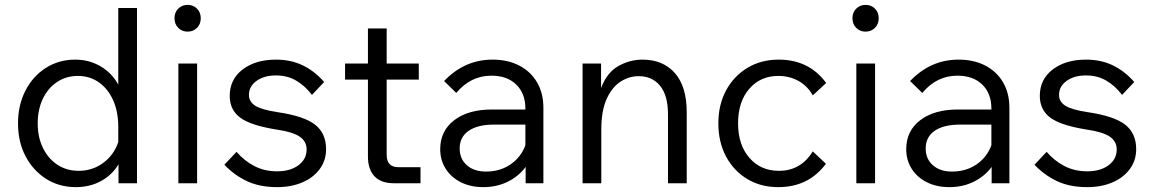

<svg xmlns="http://www.w3.org/2000/svg" viewBox="-20 -753 4736 789"><path d="M467 0V-78Q442 -35 396 -9.5Q350 16 292 16Q223 16 169.5 -18Q116 -52 85 -111Q54 -170 54 -246Q54 -321 84.5 -380.5Q115 -440 168.5 -474Q222 -508 289 -508Q347 -508 394 -480Q441 -452 466 -405V-720H543V0ZM135 -246Q135 -189 156.5 -145Q178 -101 216 -76Q254 -51 303 -51Q360 -51 404 -83.5Q448 -116 466 -169V-232Q466 -294 445 -341Q424 -388 386.5 -414.5Q349 -441 300 -441Q252 -441 214.5 -416Q177 -391 156 -347Q135 -303 135 -246Z M805 -678Q805 -654 789.5 -638.5Q774 -623 751 -623Q728 -623 712.5 -638.5Q697 -654 697 -678Q697 -702 712.5 -717.5Q728 -733 751 -733Q774 -733 789.5 -717.5Q805 -702 805 -678ZM790 0H713V-492H790Z M902 -76 952 -129Q984 -92 1025.5 -70.5Q1067 -49 1119 -49Q1173 -49 1206.5 -74Q1240 -99 1240 -139Q1240 -172 1211.5 -191.5Q1183 -211 1114 -221Q1009 -238 966.5 -270Q924 -302 924 -359Q924 -427 977 -467.5Q1030 -508 1114 -508Q1176 -508 1225 -484Q1274 -460 1312 -416L1262 -363Q1234 -400 1197.5 -421.5Q1161 -443 1114 -443Q1065 -443 1034 -420.5Q1003 -398 1003 -363Q1003 -335 1029 -318.5Q1055 -302 1121 -292Q1230 -276 1275 -240.5Q1320 -205 1320 -140Q1320 -94 1294 -58.5Q1268 -23 1222.5 -3.5Q1177 16 1119 16Q1047 16 995 -8.5Q943 -33 902 -76Z M1708 0H1598Q1546 0 1519 -28.5Q1492 -57 1492 -110V-426H1398V-492H1492V-636H1569V-492H1701V-426H1569V-117Q1569 -66 1617 -66H1708Z M1966 16Q1914 16 1874 -4Q1834 -24 1811.5 -59.5Q1789 -95 1789 -140Q1789 -215 1846.5 -259Q1904 -303 2001 -303H2139V-307Q2139 -369 2101.5 -405.5Q2064 -442 1999 -442Q1914 -442 1855 -371L1805 -420Q1889 -508 2004 -508Q2067 -508 2114 -483.5Q2161 -459 2187 -414.5Q2213 -370 2213 -310V0H2140V-67Q2112 -29 2067 -6.5Q2022 16 1966 16ZM1977 -48Q2035 -48 2078 -77.5Q2121 -107 2139 -156V-241H2010Q1943 -241 1906 -215.5Q1869 -190 1869 -143Q1869 -100 1898.5 -74Q1928 -48 1977 -48Z M2802 0H2725V-283Q2725 -361 2692.5 -400.5Q2660 -440 2605 -440Q2565 -440 2530 -417.5Q2495 -395 2473 -346.5Q2451 -298 2451 -221V0H2374V-492H2450V-391Q2474 -455 2521 -481.5Q2568 -508 2620 -508Q2705 -508 2753.5 -452.5Q2802 -397 2802 -292Z M3320 -131 3374 -80Q3303 16 3178 16Q3106 16 3050.5 -17.5Q2995 -51 2963.5 -110Q2932 -169 2932 -246Q2932 -323 2964 -382Q2996 -441 3052 -474.5Q3108 -508 3180 -508Q3305 -508 3375 -412L3320 -361Q3299 -399 3262 -420Q3225 -441 3178 -441Q3105 -441 3059 -388Q3013 -335 3013 -246Q3013 -158 3059.5 -104.5Q3106 -51 3181 -51Q3271 -51 3320 -131Z M3591 -678Q3591 -654 3575.5 -638.5Q3560 -623 3537 -623Q3514 -623 3498.5 -638.5Q3483 -654 3483 -678Q3483 -702 3498.5 -717.5Q3514 -733 3537 -733Q3560 -733 3575.5 -717.5Q3591 -702 3591 -678ZM3576 0H3499V-492H3576Z M3881 16Q3829 16 3789 -4Q3749 -24 3726.5 -59.5Q3704 -95 3704 -140Q3704 -215 3761.5 -259Q3819 -303 3916 -303H4054V-307Q4054 -369 4016.5 -405.5Q3979 -442 3914 -442Q3829 -442 3770 -371L3720 -420Q3804 -508 3919 -508Q3982 -508 4029 -483.5Q4076 -459 4102 -414.5Q4128 -370 4128 -310V0H4055V-67Q4027 -29 3982 -6.5Q3937 16 3881 16ZM3892 -48Q3950 -48 3993 -77.5Q4036 -107 4054 -156V-241H3925Q3858 -241 3821 -215.5Q3784 -190 3784 -143Q3784 -100 3813.5 -74Q3843 -48 3892 -48Z M4231 -76 4281 -129Q4313 -92 4354.5 -70.5Q4396 -49 4448 -49Q4502 -49 4535.5 -74Q4569 -99 4569 -139Q4569 -172 4540.5 -191.5Q4512 -211 4443 -221Q4338 -238 4295.5 -270Q4253 -302 4253 -359Q4253 -427 4306 -467.5Q4359 -508 4443 -508Q4505 -508 4554 -484Q4603 -460 4641 -416L4591 -363Q4563 -400 4526.5 -421.5Q4490 -443 4443 -443Q4394 -443 4363 -420.5Q4332 -398 4332 -363Q4332 -335 4358 -318.5Q4384 -302 4450 -292Q4559 -276 4604 -240.5Q4649 -205 4649 -140Q4649 -94 4623 -58.5Q4597 -23 4551.5 -3.5Q4506 16 4448 16Q4376 16 4324 -8.5Q4272 -33 4231 -76Z"/></svg>

Font: Wix Madefor Text
Style: Regular
Weight: 400
Designer: Dalton Maag Ltd
Foundry: Dalton Maag Ltd
Version: Version 3.100